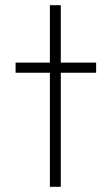

<svg xmlns="http://www.w3.org/2000/svg" viewBox="-20 -719 430 739"><path d="M214 -439V0H172V-439H40V-478H172V-699H214V-478H350V-439Z"/></svg>

Font: Turret Road Light
Style: Regular
Weight: 300
Designer: Noponies
Foundry: Noponies
Version: Version 1.001; ttfautohint (v1.8)